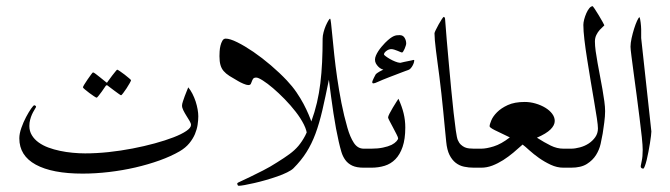

<svg xmlns="http://www.w3.org/2000/svg" viewBox="-20 -538 2149 616"><path d="M616.2 -165Q616.2 -152.3 614 -137.7Q611.8 -123 605.5 -107.9Q599.1 -92.8 587.4 -78.4Q575.7 -64 556.6 -52.7Q528.8 -36.6 492.2 -23.4Q455.6 -10.3 414.3 -0.7Q373 8.8 329.6 13.9Q286.1 19 245.1 19Q147.5 19 94.7 -9.8Q42 -38.6 42 -94.2Q42 -109.4 48.6 -127.9Q55.2 -146.5 63.7 -162.6Q72.3 -178.7 79.8 -189.5Q87.4 -200.2 89.8 -200.2Q91.8 -200.2 93.8 -198.7Q95.7 -197.3 95.7 -195.3Q95.7 -194.3 95.2 -193.8Q93.3 -189.9 89.6 -184.1Q85.9 -178.2 82.5 -170.7Q79.1 -163.1 76.7 -153.8Q74.2 -144.5 74.2 -133.8Q74.2 -117.2 82.3 -104Q90.3 -90.8 103.8 -81.1Q117.2 -71.3 135 -64.7Q152.8 -58.1 172.6 -54Q192.4 -49.8 213.1 -47.9Q233.9 -45.9 252.9 -45.9Q289.1 -45.9 328.1 -50Q367.2 -54.2 405 -61.5Q442.9 -68.8 476.8 -78.1Q510.7 -87.4 536.6 -97.4Q562.5 -107.4 577.6 -117.7Q592.8 -127.9 592.8 -137.2Q592.8 -142.1 588.4 -149.7Q584 -157.2 578.4 -166Q572.8 -174.8 568.4 -183.6Q564 -192.4 564 -199.2Q564 -204.1 566.7 -212.2Q569.3 -220.2 572.5 -229Q575.7 -237.8 579.1 -245.8Q582.5 -253.9 584 -257.8Q591.3 -249 597.4 -237.1Q603.5 -225.1 607.7 -212.4Q611.8 -199.7 614 -187.3Q616.2 -174.8 616.2 -165ZM400.4 -280.8Q400.4 -278.8 396 -271Q391.6 -263.2 386 -254.6Q380.4 -246.1 375.2 -239.3Q370.1 -232.4 368.2 -232.4Q367.2 -232.4 360.6 -237.1Q354 -241.7 346.2 -247.6Q337.4 -253.9 326.2 -262.7Q324.2 -264.6 322.8 -264.6Q321.3 -264.6 319.3 -262.7Q312 -252 306.2 -243.7Q300.8 -236.3 296.1 -230.5Q291.5 -224.6 290 -224.6Q288.6 -224.6 281.5 -229.2Q274.4 -233.9 266.6 -239.7Q258.8 -245.6 252.4 -251Q246.1 -256.3 246.1 -257.8Q246.1 -259.8 250.7 -267.3Q255.4 -274.9 261.2 -283.4Q267.1 -292 272.2 -298.8Q277.3 -305.7 278.3 -305.7Q280.8 -305.7 287.1 -300.8Q293.5 -295.9 300.3 -290.5Q308.6 -284.2 318.4 -275.9Q321.3 -272.9 322.8 -272.9Q324.2 -272.9 326.2 -276.9Q333.5 -287.1 339.8 -295.4Q345.2 -302.2 350.1 -308.3Q355 -314.5 356 -314.5Q357.4 -314.5 364.7 -309.6Q372.1 -304.7 379.9 -298.6Q387.7 -292.5 394 -287.1Q400.4 -281.7 400.4 -280.8Z M985.8 -121.1Q985.8 -111.8 980.5 -101.1Q979 -98.1 975.8 -95.9Q972.7 -93.8 970.2 -93.8Q965.3 -93.8 965.3 -101.1Q965.3 -117.7 955.1 -138.2Q944.8 -158.7 928.7 -179.4Q912.6 -200.2 893.3 -220Q874 -239.7 856 -255.1Q837.9 -270.5 823.2 -279.8Q808.6 -289.1 802.2 -289.1Q794.9 -289.1 792.2 -285.4Q789.6 -281.7 788.1 -277.1Q786.6 -272.5 784.7 -268.8Q782.7 -265.1 776.4 -265.1Q771 -265.1 760.7 -269.5Q750.5 -273.9 744.1 -277.8Q727.5 -287.1 716.1 -294.4Q704.6 -301.8 697.5 -310.1Q690.4 -318.4 687.3 -329.6Q684.1 -340.8 684.1 -357.9Q684.1 -363.3 684.6 -372.8Q685.1 -382.3 687.3 -391.4Q689.5 -400.4 693.4 -407.2Q697.3 -414.1 704.1 -414.1Q717.8 -414.1 741.5 -402.3Q765.1 -390.6 793 -371.6Q820.8 -352.5 849.1 -328.4Q877.4 -304.2 900.4 -279.8Q918 -261.2 931.2 -241.9Q944.3 -222.7 953.9 -204.6Q963.4 -186.5 970 -170.9Q976.6 -155.3 980.5 -143.6Q982.9 -137.2 984.4 -131.6Q985.8 -126 985.8 -121.1Z M1191.9 -30.8Q1191.9 -24.9 1191.2 -19.5Q1190.4 -14.2 1187.7 -9.8Q1185.1 -5.4 1179.7 -2.7Q1174.3 0 1165 0H1147Q1124 0 1110.1 -6.6Q1096.2 -13.2 1087.9 -24.7Q1079.6 -36.1 1075.2 -51Q1070.8 -65.9 1066.9 -83Q1062.5 -102.1 1058.1 -125.5Q1053.7 -148.9 1049.8 -174.8Q1045.9 -200.7 1042.2 -228Q1038.6 -255.4 1035.2 -282.2Q1023.9 -226.1 1014.2 -184.1Q1004.4 -142.1 992.2 -109.1Q980 -76.2 963.1 -49.6Q946.3 -22.9 921.4 2Q915 8.3 901.1 15.1Q887.2 22 869.6 28.1Q852.1 34.2 832.5 39.8Q813 45.4 795.7 49.3Q778.3 53.2 764.9 55.7Q751.5 58.1 746.1 58.1Q743.7 58.1 742.4 55.7Q741.2 53.2 741.2 49.8Q741.2 48.8 752.9 43.5Q764.6 38.1 783 29.3Q801.3 20.5 824.2 8.8Q847.2 -2.9 869.1 -17.1Q892.6 -31.7 908.9 -43.7Q925.3 -55.7 937.3 -69.8Q949.2 -84 959 -102.5Q968.8 -121.1 979 -148.9Q989.7 -178.2 996.8 -208.5Q1003.9 -238.8 1007.8 -271Q1011.7 -303.2 1013.4 -338.6Q1015.1 -374 1015.1 -414.1Q1015.1 -423.3 1018.1 -434.6Q1021 -445.8 1025.1 -455.3Q1029.3 -464.8 1033.2 -471.4Q1037.1 -478 1039.1 -478Q1040.5 -478 1042.2 -462.9Q1043.9 -447.8 1046.4 -421.9Q1048.8 -396 1052.5 -361.3Q1056.2 -326.7 1061.8 -287.8Q1067.4 -249 1075.4 -207.8Q1083.5 -166.5 1094.7 -127.9Q1103 -98.6 1115.2 -79.8Q1127.4 -61 1147 -61H1165Q1174.3 -61 1179.7 -58.3Q1185.1 -55.7 1187.7 -51.5Q1190.4 -47.4 1191.2 -42Q1191.9 -36.6 1191.9 -30.8Z M1280.3 -128.9Q1280.3 -91.8 1271.7 -66.9Q1263.2 -42 1248.5 -27.1Q1233.9 -12.2 1214.1 -6.1Q1194.3 0 1171.4 0H1153.3Q1144 0 1138.7 -2.7Q1133.3 -5.4 1130.6 -9.8Q1127.9 -14.2 1127.2 -19.5Q1126.5 -24.9 1126.5 -30.8Q1126.5 -36.6 1127.2 -42Q1127.9 -47.4 1130.6 -51.5Q1133.3 -55.7 1138.7 -58.3Q1144 -61 1153.3 -61H1171.4Q1192.4 -61 1208.7 -64.5Q1225.1 -67.9 1236.3 -73.2Q1246.6 -78.6 1252 -84.7Q1257.3 -90.8 1257.3 -94.2Q1257.3 -97.2 1252.2 -107.2Q1247.1 -117.2 1241.2 -128.4Q1235.4 -139.6 1230.2 -149.2Q1225.1 -158.7 1225.1 -161.1Q1225.1 -164.6 1229.7 -173.6Q1234.4 -182.6 1240.2 -192.4Q1246.1 -202.1 1251.5 -210.7Q1256.8 -219.2 1258.3 -221.2Q1269.5 -196.8 1274.9 -174.6Q1280.3 -152.3 1280.3 -128.9ZM1309.1 -343.3Q1309.1 -341.8 1307.9 -337.4Q1306.6 -333 1304.2 -328.4Q1301.8 -323.7 1298.1 -319.3Q1294.4 -314.9 1290 -313.5Q1287.1 -312.5 1281 -310.3Q1274.9 -308.1 1266.6 -304.9Q1258.3 -301.8 1248.5 -297.9Q1238.8 -293.9 1229 -290.5Q1205.1 -281.2 1193.6 -275.9Q1182.1 -270.5 1178.2 -270.5Q1174.3 -270.5 1174.3 -274.4Q1174.3 -276.4 1175.8 -280Q1177.2 -283.7 1179.2 -287.6Q1181.2 -291.5 1183.1 -295.2Q1185.1 -298.8 1186 -300.3Q1187.5 -301.8 1190.7 -304Q1193.8 -306.2 1197.5 -308.3Q1201.2 -310.5 1204.6 -312Q1208 -313.5 1210 -314.5Q1206.1 -315.4 1201.4 -318.1Q1196.8 -320.8 1192.9 -325Q1189 -329.1 1186 -334.5Q1183.1 -339.8 1183.1 -346.7Q1183.1 -352.5 1186 -359.6Q1189 -366.7 1193.6 -373.8Q1198.2 -380.9 1203.9 -387.7Q1209.5 -394.5 1215.3 -400.4Q1224.6 -409.7 1231.4 -414.8Q1238.3 -419.9 1243.4 -422.1Q1248.5 -424.3 1252.9 -424.8Q1257.3 -425.3 1262.2 -425.3Q1272.9 -425.3 1278.1 -416.7Q1283.2 -408.2 1283.2 -398.4Q1283.2 -396 1281.7 -391.1Q1280.3 -386.2 1278.1 -381.3Q1275.9 -376.5 1273.7 -373Q1271.5 -369.6 1270 -369.6Q1268.1 -369.6 1264.2 -371.3Q1260.3 -373 1255.4 -375Q1250.5 -377 1245.1 -378.7Q1239.7 -380.4 1235.4 -380.4Q1227.1 -380.4 1219.5 -374.5Q1211.9 -368.7 1211.9 -363.3Q1211.9 -361.8 1217.3 -357.7Q1222.7 -353.5 1230.7 -348.9Q1238.8 -344.2 1247.8 -340.6Q1256.8 -336.9 1264.2 -336.4Q1270 -337.9 1276.9 -339.4Q1283.7 -340.8 1289.8 -342Q1295.9 -343.3 1300.3 -344.2Q1304.7 -345.2 1306.2 -345.7Q1307.1 -345.7 1308.1 -345.5Q1309.1 -345.2 1309.1 -343.3Z M1544.9 -30.8Q1544.9 -24.9 1544.2 -19.5Q1543.5 -14.2 1540.8 -9.8Q1538.1 -5.4 1532.7 -2.7Q1527.3 0 1518.1 0H1500Q1483.9 0 1469 -3.2Q1454.1 -6.3 1442.1 -15.6Q1430.2 -24.9 1422.1 -41Q1414.1 -57.1 1411.6 -83Q1409.7 -102.5 1407.2 -127.7Q1404.8 -152.8 1402.1 -180.7Q1399.4 -208.5 1396.2 -237.3Q1393.1 -266.1 1389.6 -293Q1386.7 -315.4 1383.8 -336.7Q1380.9 -357.9 1378.7 -376Q1376.5 -394 1375.2 -408.2Q1374 -422.4 1374 -431.2Q1374 -433.6 1378.2 -442.1Q1382.3 -450.7 1387.5 -460Q1392.6 -469.2 1397.5 -476.6Q1402.3 -483.9 1403.8 -483.9Q1404.8 -483.9 1406.5 -481.9Q1408.2 -480 1408.2 -474.1Q1410.2 -446.8 1413.3 -409.7Q1416.5 -372.6 1420.2 -332Q1423.8 -291.5 1427.7 -251Q1431.6 -210.4 1435.3 -176.8Q1439 -143.1 1442.4 -119.4Q1445.8 -95.7 1448.7 -88.9Q1452.6 -79.6 1458.5 -74Q1464.4 -68.4 1471.2 -65.4Q1478 -62.5 1485.4 -61.8Q1492.7 -61 1500 -61H1518.1Q1527.3 -61 1532.7 -58.3Q1538.1 -55.7 1540.8 -51.5Q1543.5 -47.4 1544.2 -42Q1544.9 -36.6 1544.9 -30.8Z M1832.5 -30.8Q1832.5 -24.9 1831.8 -19.5Q1831.1 -14.2 1828.4 -9.8Q1825.7 -5.4 1820.3 -2.7Q1814.9 0 1805.7 0H1787.6Q1767.1 0 1747.1 -9.3Q1727.1 -18.6 1709.5 -31Q1691.9 -43.5 1678.2 -55.9Q1664.6 -68.4 1656.7 -74.2Q1642.6 -61.5 1627 -48.3Q1611.3 -35.2 1594.5 -24.4Q1577.6 -13.7 1559.8 -6.8Q1542 0 1523.9 0H1505.9Q1496.6 0 1491.2 -2.7Q1485.8 -5.4 1483.2 -9.8Q1480.5 -14.2 1479.7 -19.5Q1479 -24.9 1479 -30.8Q1479 -36.6 1479.7 -42Q1480.5 -47.4 1483.2 -51.5Q1485.8 -55.7 1491.2 -58.3Q1496.6 -61 1505.9 -61H1523.9Q1540.5 -61 1564.2 -68.4Q1587.9 -75.7 1615.7 -97.2Q1583.5 -112.3 1567.1 -120.6Q1550.8 -128.9 1550.8 -132.8Q1550.8 -138.7 1556.2 -151.6Q1561.5 -164.6 1574.5 -177.7Q1587.4 -190.9 1609.1 -200.9Q1630.9 -210.9 1663.6 -210.9Q1681.2 -210.9 1698.5 -205.8Q1715.8 -200.7 1729.5 -192.4Q1743.2 -184.1 1751.5 -173.1Q1759.8 -162.1 1759.8 -149.9Q1759.8 -136.2 1746.3 -122.8Q1732.9 -109.4 1702.6 -96.2Q1727.1 -80.6 1747.1 -70.8Q1767.1 -61 1787.6 -61H1805.7Q1814.9 -61 1820.3 -58.3Q1825.7 -55.7 1828.4 -51.5Q1831.1 -47.4 1831.8 -42Q1832.5 -36.6 1832.5 -30.8Z M1921.4 -181.2Q1921.4 -173.8 1920.7 -164.3Q1919.9 -154.8 1918.7 -145Q1917.5 -135.3 1916 -126Q1914.6 -116.7 1913.6 -109.4Q1911.1 -95.2 1907 -76.4Q1902.8 -57.6 1892.3 -40.8Q1881.8 -23.9 1863 -12Q1844.2 0 1812 0H1793.9Q1784.7 0 1779.3 -2.7Q1773.9 -5.4 1771.2 -9.8Q1768.6 -14.2 1767.8 -19.5Q1767.1 -24.9 1767.1 -30.8Q1767.1 -36.6 1767.8 -42Q1768.6 -47.4 1771.2 -51.5Q1773.9 -55.7 1779.3 -58.3Q1784.7 -61 1793.9 -61H1812Q1825.2 -61 1840.6 -65.2Q1856 -69.3 1868.7 -77.6Q1881.3 -85.9 1889.9 -98.1Q1898.4 -110.4 1898.4 -126Q1898.4 -135.3 1895 -158.4Q1891.6 -181.6 1886.2 -212.4Q1880.9 -243.2 1875 -278.6Q1869.1 -314 1863.8 -347.7Q1858.4 -381.3 1855 -410.4Q1851.6 -439.5 1851.6 -458Q1851.6 -465.3 1854.2 -475.6Q1856.9 -485.8 1861.1 -495.4Q1865.2 -504.9 1870.6 -511.5Q1876 -518.1 1881.8 -518.1Q1882.3 -518.1 1888.4 -509Q1894.5 -500 1901.1 -488.8Q1907.7 -477.5 1913.3 -467.8Q1918.9 -458 1918.9 -457Q1918.9 -456.1 1914.3 -452.1Q1909.7 -448.2 1903.8 -441.7Q1897.9 -435.1 1893.3 -425.8Q1888.7 -416.5 1888.7 -404.8Q1888.7 -391.6 1891.1 -374Q1893.6 -356.4 1897.2 -336.2Q1900.9 -315.9 1905 -294.2Q1909.2 -272.5 1912.8 -252Q1916.5 -231.4 1918.9 -213.1Q1921.4 -194.8 1921.4 -181.2Z M2069.8 -116.2Q2069.8 -112.3 2068.6 -101.8Q2067.4 -91.3 2065.2 -78.1Q2063 -64.9 2060.3 -50.5Q2057.6 -36.1 2054.7 -24.4Q2051.8 -12.7 2048.8 -4.9Q2045.9 2.9 2043.9 2.9Q2035.6 2.9 2035.6 -4.9Q2035.6 -7.3 2038.8 -21.2Q2042 -35.2 2042 -57.1Q2042 -70.8 2039.1 -98.6Q2036.1 -126.5 2031.7 -161.1Q2027.3 -195.8 2022.5 -232.9Q2017.6 -270 2013.2 -302.2Q2008.8 -334.5 2005.9 -357.9Q2002.9 -381.3 2002.9 -388.2Q2002.9 -399.4 2006.3 -415.3Q2009.8 -431.2 2014.4 -445.8Q2019 -460.4 2023.9 -471.2Q2028.8 -481.9 2031.7 -482.9Q2032.7 -481.4 2033.7 -476.6Q2034.7 -471.7 2035.4 -465.8Q2036.1 -460 2036.6 -453.9Q2037.1 -447.8 2037.1 -443.8V-416L2069.8 -116.2Z"/></svg>

Font: Scheherazade
Style: Regular
Weight: 400
Designer: SIL International
Foundry: SIL International
Version: Version 2.100 (build 932/914)